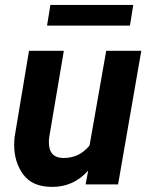

<svg xmlns="http://www.w3.org/2000/svg" viewBox="-20 -729 588 759"><path d="M506.8 -709.5H179.2L166 -627.9H493.7ZM318.4 0H446.8L538.6 -528.3H399.9L334 -153.8C307.1 -121.1 273.4 -104.5 232.9 -104.5C231 -104.5 229.5 -104.5 228 -104.5C195.3 -105.5 177.2 -122.1 173.8 -154.8C173.3 -158.7 173.3 -163.1 173.3 -167.5C173.3 -172.9 173.3 -178.7 174.3 -185.1L232.4 -528.3H94.7L37.6 -186.5C36.6 -175.8 36.1 -165.5 36.1 -155.3C36.1 -110.8 47.9 -72.3 71.3 -40C95.2 -7.3 132.3 9.3 183.1 9.8C184.6 9.8 185.5 9.8 187 9.8C243.2 9.8 290.5 -11.7 328.6 -54.7Z"/></svg>

Font: Roboto
Style: Bold Italic
Weight: 700
Italic angle: -12°
Designer: Google
Version: Version 2.137; 2017